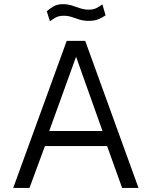

<svg xmlns="http://www.w3.org/2000/svg" viewBox="-20 -924 746 944"><path d="M45 0 308 -723H399L661 0H580.5L506.5 -206H201L125 0ZM222 -280H484L354 -645ZM499 -848.5Q486.5 -840 467 -830.8Q447.5 -821.5 416.5 -821.5Q390 -821.5 370.8 -827.8Q351.5 -834 333.5 -840.2Q315.5 -846.5 293.5 -846.5Q269 -846.5 254.5 -838.2Q240 -830 225.5 -819.5L210 -868.5Q226 -883 244.2 -893.2Q262.5 -903.5 289.5 -903.5Q313 -903.5 333.8 -896.8Q354.5 -890 374.8 -883.2Q395 -876.5 417 -876.5Q438.5 -876.5 453.5 -884Q468.5 -891.5 483.5 -902.5Z"/></svg>

Font: Public Sans Thin Light
Style: Regular
Weight: 300
Version: Version 1.007